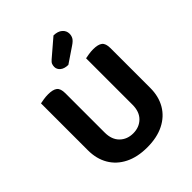

<svg xmlns="http://www.w3.org/2000/svg" viewBox="-233 -973 1126 1126"><g transform="rotate(-45 329.5 -410.5)"><path d="M329.3 16.3Q248.3 16.3 190.4 -12.9Q132.4 -42 101.6 -94.8Q70.8 -147.6 70.8 -217.9V-286.1H213.9V-222.3Q213.9 -164.1 246.5 -132.1Q279.1 -100.2 329.3 -100.2Q379.4 -100.2 412.1 -132.1Q444.7 -164.1 444.7 -222.3V-286.1H588.1V-217.9Q588.1 -147.6 557.3 -94.8Q526.5 -42 468.5 -12.9Q410.6 16.3 329.3 16.3ZM213.9 -254.3H70.8V-607.3Q80.5 -609.3 99.5 -612.5Q118.6 -615.6 137.2 -615.6Q177.7 -615.6 195.8 -601.5Q213.9 -587.4 213.9 -548.3ZM588.1 -253H444.7V-607.3Q454.3 -609.3 473.4 -612.5Q492.5 -615.6 511.1 -615.6Q551.5 -615.6 569.8 -601.5Q588.1 -587.4 588.1 -548.3ZM296.8 -745.1 404.3 -837.2Q439.5 -836.8 458.9 -819.7Q478.3 -802.6 478.3 -778.1Q478.3 -760.8 470.2 -746.8Q462.1 -732.9 438.8 -717.6L343.9 -653.4Q311.1 -654.1 294 -668.7Q276.9 -683.3 276.9 -703.2Q276.9 -714.6 280.5 -724.5Q284.2 -734.5 296.8 -745.1Z"/></g></svg>

Font: Baloo Tammudu 2
Style: Regular
Weight: 400
Designer: Maithili Shingre, Omkar Shende and Ek Type
Foundry: Ek Type
Version: Version 1.700